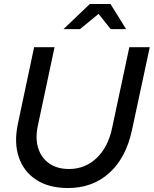

<svg xmlns="http://www.w3.org/2000/svg" viewBox="-20 -938 775 968"><path d="M323 10Q227 10 163.5 -31Q100 -72 75 -145Q50 -218 70 -313L152 -700H255L171 -305Q157 -241 172.5 -191.5Q188 -142 228 -114Q268 -86 328 -86Q409 -86 467 -141Q525 -196 545 -292L632 -700H735L646 -285Q616 -143 531.5 -66.5Q447 10 323 10ZM300 -791 433 -918H537L616 -791H538L477 -868L383 -791Z"/></svg>

Font: Red Hat Display Medium
Style: Italic
Weight: 500
Italic angle: -12°
Designer: Pentagram, MCKL
Foundry: Pentagram, MCKL
Version: Version 1.023; ttfautohint (v1.8.3)